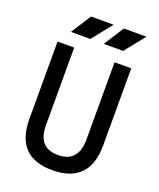

<svg xmlns="http://www.w3.org/2000/svg" viewBox="-162 -993 911 1100"><g transform="rotate(20 293.0 -442.5)"><path d="M291 9.8C439.5 9.8 517.6 -67.4 517.6 -222.7V-693.4H416V-222.7C416 -129.9 374.5 -83 293 -83C208 -83 169.9 -129.9 169.9 -222.7V-693.4H68.4V-222.7C68.4 -67.4 142.6 9.8 291 9.8ZM121.6 -771.5H239.7L337.4 -893.6H199.7ZM321.8 -771.5H439.9L537.6 -893.6H399.9Z"/></g></svg>

Font: CaskaydiaCove Nerd Font
Style: Regular
Weight: 400
Designer: Aaron Bell
Foundry: Saja Typeworks
Version: Version 2111.1;Nerd Fonts 2.3.3